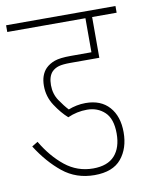

<svg xmlns="http://www.w3.org/2000/svg" viewBox="-74 -677 572 733"><g transform="rotate(-10 212.0 -311.0)"><path d="M248 -251Q209 -251 173 -235Q148 -257 125 -292Q102 -327 102 -369Q102 -411 125 -435Q139 -449 160 -456.5Q181 -464 223 -464H303V-596H0V-622H424V-596H329V-438H217Q187 -438 171.5 -433.5Q156 -429 145 -418Q129 -401 129 -367Q129 -333 146.5 -307Q164 -281 180 -264Q195 -270 212 -273.5Q229 -277 247 -277Q306 -277 338.5 -240.5Q371 -204 371 -142Q371 -80 338 -40Q305 0 234 0Q163 0 111 -42Q59 -84 18 -149L41 -163Q77 -102 124.5 -64Q172 -26 233 -26Q289 -26 316.5 -56.5Q344 -87 344 -142Q344 -199 316.5 -225Q289 -251 248 -251Z"/></g></svg>

Font: Noto Sans ExtraCondensed Thin
Style: Regular
Weight: 100
Width: 2
Designer: Monotype Design Team
Foundry: Monotype Imaging Inc.
Version: Version 2.013; ttfautohint (v1.8.4.7-5d5b)